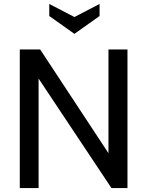

<svg xmlns="http://www.w3.org/2000/svg" viewBox="-20 -950 744 970"><path d="M80 -700H183L528 -176V-700H624V0H543L175 -553V0H80ZM229 -869V-930L356 -864L483 -930V-869L356 -779Z"/></svg>

Font: Cabin
Style: Regular
Weight: 400
Designer: Pablo Impallari
Foundry: Pablo Impallari. http://www.impallari.com Igino Marini. http://www.ikern.com
Version: Version 2.001